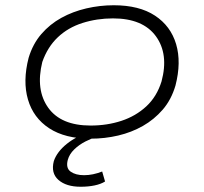

<svg xmlns="http://www.w3.org/2000/svg" viewBox="-20 -520 776 731"><path d="M325 8Q228 8 167.5 -31.5Q107 -71 86.5 -141Q66 -211 89 -300Q105 -353 137.5 -390.5Q170 -428 213.5 -452Q257 -476 308.5 -488Q360 -500 413 -500Q510 -500 570 -460.5Q630 -421 650.5 -352Q671 -283 648 -194Q632 -140 599.5 -102.5Q567 -65 524 -40.5Q481 -16 430 -4Q379 8 325 8ZM325 -42Q388 -42 442.5 -60Q497 -78 537 -115Q577 -152 595 -210Q623 -314 573.5 -382Q524 -450 410 -450Q349 -450 294 -432.5Q239 -415 200 -378Q161 -341 141 -284Q115 -178 163.5 -110Q212 -42 325 -42ZM287 191Q232 191 202.5 165Q173 139 185 93Q197 58 234 28Q271 -2 337 -25L351 0Q330 6 305.5 18.5Q281 31 262.5 49Q244 67 238 89Q230 120 249 133.5Q268 147 300 147Q317 147 334 143.5Q351 140 369 133L380 171Q364 181 340 186Q316 191 287 191Z"/></svg>

Font: Nunito Sans 7pt Expanded ExtraLight
Style: Italic
Weight: 250
Width: 7
Italic angle: -9°
Designer: Vernon Adams
Foundry: Vernon Adams
Version: Version 3.101;gftools[0.9.27]